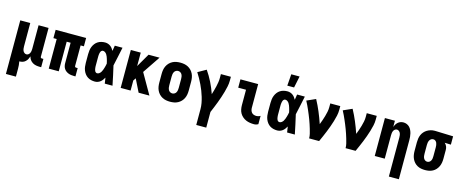

<svg xmlns="http://www.w3.org/2000/svg" viewBox="-48 -1543 6097 2543"><g transform="rotate(15 3000.0 -272.0)"><path d="M56 215V-520H193V-200Q193 -185 195 -169.5Q197 -154 203 -140Q209 -126 222 -116Q235 -106 250 -106Q265 -106 277 -115Q289 -124 295.5 -137.5Q302 -151 304.5 -165.5Q307 -180 307 -195V-520H444V-126Q444 -122 445 -118Q446 -114 449 -111Q452 -108 456 -107Q460 -106 464 -106H484V8H464Q439 8 414 3.5Q389 -1 367 -14Q345 -27 330 -48Q315 -69 310 -94Q303 -73 293 -54.5Q283 -36 267.5 -21Q252 -6 231.5 1Q211 8 190 8H184Q189 32 191 57Q193 82 193 107V215Z M954 8H934Q914 8 894.5 5.5Q875 3 857 -4Q839 -11 823 -23Q807 -35 796.5 -51.5Q786 -68 781.5 -87.5Q777 -107 777 -126V-406H723V0H586V-406H541V-520H959V-406H914V-126Q914 -122 915 -118Q916 -114 919 -111Q922 -108 926 -107Q930 -106 934 -106H954Z M1219 8Q1193 8 1167.5 2Q1142 -4 1120 -18Q1098 -32 1082 -53Q1066 -74 1056.5 -98Q1047 -122 1043.5 -148Q1040 -174 1040 -200V-320Q1040 -346 1043.5 -372Q1047 -398 1056.5 -422Q1066 -446 1082 -467Q1098 -488 1120 -502Q1142 -516 1167.5 -522Q1193 -528 1219 -528Q1238 -528 1257 -522Q1276 -516 1291.5 -504.5Q1307 -493 1319 -477.5Q1331 -462 1340 -445Q1343 -464 1346 -482.5Q1349 -501 1352 -520H1458Q1444 -456 1431 -391.5Q1418 -327 1403 -263Q1419 -198 1432.5 -132Q1446 -66 1460 0H1354Q1351 -20 1348 -39.5Q1345 -59 1342 -79Q1332 -61 1320 -45Q1308 -29 1292.5 -17Q1277 -5 1258 1.5Q1239 8 1219 8ZM1219 -106Q1235 -106 1248.5 -116Q1262 -126 1271 -140Q1280 -154 1285.5 -169.5Q1291 -185 1296 -200.5Q1301 -216 1304.5 -231.5Q1308 -247 1311 -263Q1308 -279 1304 -294Q1300 -309 1295.5 -324Q1291 -339 1285 -354Q1279 -369 1270.5 -382Q1262 -395 1248.5 -404.5Q1235 -414 1219 -414Q1210 -414 1202 -408Q1194 -402 1189.5 -393.5Q1185 -385 1183 -376Q1181 -367 1179.5 -357.5Q1178 -348 1177.5 -338.5Q1177 -329 1177 -320V-200Q1177 -191 1177.5 -181.5Q1178 -172 1179.5 -162.5Q1181 -153 1183 -144Q1185 -135 1189.5 -126.5Q1194 -118 1202 -112Q1210 -106 1219 -106Z M1572 0V-520H1708V-336L1815 -520H1966L1805 -281L1966 0H1818L1732 -174L1708 -138V0Z M2250 8Q2222 8 2195 3Q2168 -2 2143.5 -15Q2119 -28 2100 -48Q2081 -68 2069 -93Q2057 -118 2052.5 -145Q2048 -172 2048 -200V-320Q2048 -348 2052.5 -375Q2057 -402 2069 -427Q2081 -452 2100 -472Q2119 -492 2143.5 -505Q2168 -518 2195 -523Q2222 -528 2250 -528Q2278 -528 2305 -523Q2332 -518 2356.5 -505Q2381 -492 2400 -472Q2419 -452 2431 -427Q2443 -402 2447.5 -375Q2452 -348 2452 -320V-200Q2452 -172 2447.5 -145Q2443 -118 2431 -93Q2419 -68 2400 -48Q2381 -28 2356.5 -15Q2332 -2 2305 3Q2278 8 2250 8ZM2250 -106Q2266 -106 2280.5 -114.5Q2295 -123 2302.5 -137.5Q2310 -152 2312.5 -168Q2315 -184 2315 -200V-320Q2315 -336 2312.5 -352Q2310 -368 2302.5 -382.5Q2295 -397 2280.5 -405.5Q2266 -414 2250 -414Q2234 -414 2219.5 -405.5Q2205 -397 2197.5 -382.5Q2190 -368 2187.5 -352Q2185 -336 2185 -320V-200Q2185 -184 2187.5 -168Q2190 -152 2197.5 -137.5Q2205 -123 2219.5 -114.5Q2234 -106 2250 -106Z M2803 215H2666V0Q2666 -42 2658.5 -83Q2651 -124 2639 -164Q2627 -204 2612 -242.5Q2597 -281 2579 -318.5Q2561 -356 2541 -392.5Q2521 -429 2498 -464L2611 -528Q2658 -460 2695 -385.5Q2732 -311 2759 -232Q2768 -261 2776 -290Q2784 -319 2791 -348.5Q2798 -378 2802.5 -408Q2807 -438 2807 -468V-520H2944V-468Q2944 -427 2935.5 -386.5Q2927 -346 2916 -307Q2905 -268 2892 -229Q2879 -190 2864.5 -151.5Q2850 -113 2834.5 -75.5Q2819 -38 2803 0Z M3401 8Q3373 8 3344.5 3.5Q3316 -1 3290.5 -12Q3265 -23 3243 -42Q3221 -61 3207 -85.5Q3193 -110 3187.5 -138.5Q3182 -167 3182 -195V-406H3075V-520H3318V-195Q3318 -178 3323 -161Q3328 -144 3339 -131Q3350 -118 3367 -112Q3384 -106 3401 -106Q3416 -106 3430.5 -110Q3445 -114 3458 -122V-8Q3445 0 3430.5 4Q3416 8 3401 8Z M3719 8Q3693 8 3667.5 2Q3642 -4 3620 -18Q3598 -32 3582 -53Q3566 -74 3556.5 -98Q3547 -122 3543.5 -148Q3540 -174 3540 -200V-320Q3540 -346 3543.5 -372Q3547 -398 3556.5 -422Q3566 -446 3582 -467Q3598 -488 3620 -502Q3642 -516 3667.5 -522Q3693 -528 3719 -528Q3738 -528 3757 -522Q3776 -516 3791.5 -504.5Q3807 -493 3819 -477.5Q3831 -462 3840 -445Q3843 -464 3846 -482.5Q3849 -501 3852 -520H3958Q3944 -456 3931 -391.5Q3918 -327 3903 -263Q3919 -198 3932.5 -132Q3946 -66 3960 0H3854Q3851 -20 3848 -39.5Q3845 -59 3842 -79Q3832 -61 3820 -45Q3808 -29 3792.5 -17Q3777 -5 3758 1.5Q3739 8 3719 8ZM3719 -106Q3735 -106 3748.5 -116Q3762 -126 3771 -140Q3780 -154 3785.5 -169.5Q3791 -185 3796 -200.5Q3801 -216 3804.5 -231.5Q3808 -247 3811 -263Q3808 -279 3804 -294Q3800 -309 3795.5 -324Q3791 -339 3785 -354Q3779 -369 3770.5 -382Q3762 -395 3748.5 -404.5Q3735 -414 3719 -414Q3710 -414 3702 -408Q3694 -402 3689.5 -393.5Q3685 -385 3683 -376Q3681 -367 3679.5 -357.5Q3678 -348 3677.5 -338.5Q3677 -329 3677 -320V-200Q3677 -191 3677.5 -181.5Q3678 -172 3679.5 -162.5Q3681 -153 3683 -144Q3685 -135 3689.5 -126.5Q3694 -118 3702 -112Q3710 -106 3719 -106ZM3696 -600 3708 -759H3822L3789 -600Z M4156 0Q4156 -32 4148.5 -62.5Q4141 -93 4132 -123.5Q4123 -154 4113 -184Q4103 -214 4092 -243.5Q4081 -273 4069 -302Q4057 -331 4044.5 -360Q4032 -389 4018.5 -417.5Q4005 -446 3990 -474L4111 -528Q4151 -454 4183.5 -376.5Q4216 -299 4243 -219Q4255 -249 4265.5 -279.5Q4276 -310 4285 -341Q4294 -372 4300.5 -404Q4307 -436 4307 -468V-520H4444V-468Q4444 -427 4435 -386.5Q4426 -346 4414 -306.5Q4402 -267 4388 -228Q4374 -189 4358.5 -151Q4343 -113 4326.5 -75Q4310 -37 4293 0Z M4656 0Q4656 -32 4648.5 -62.5Q4641 -93 4632 -123.5Q4623 -154 4613 -184Q4603 -214 4592 -243.5Q4581 -273 4569 -302Q4557 -331 4544.5 -360Q4532 -389 4518.5 -417.5Q4505 -446 4490 -474L4611 -528Q4651 -454 4683.5 -376.5Q4716 -299 4743 -219Q4755 -249 4765.5 -279.5Q4776 -310 4785 -341Q4794 -372 4800.5 -404Q4807 -436 4807 -468V-520H4944V-468Q4944 -427 4935 -386.5Q4926 -346 4914 -306.5Q4902 -267 4888 -228Q4874 -189 4858.5 -151Q4843 -113 4826.5 -75Q4810 -37 4793 0Z M5444 215H5307V-320Q5307 -335 5305 -350.5Q5303 -366 5297 -380Q5291 -394 5278 -404Q5265 -414 5250 -414Q5235 -414 5222 -404Q5209 -394 5203 -380Q5197 -366 5195 -350.5Q5193 -335 5193 -320V0H5056V-520H5193V-434Q5199 -453 5209.5 -470.5Q5220 -488 5235.5 -501.5Q5251 -515 5270.5 -521.5Q5290 -528 5310 -528Q5333 -528 5355 -519Q5377 -510 5393 -493.5Q5409 -477 5419 -455.5Q5429 -434 5434.5 -411.5Q5440 -389 5442 -366Q5444 -343 5444 -320Z M5746 8Q5719 8 5692 3Q5665 -2 5641 -15Q5617 -28 5598.5 -48.5Q5580 -69 5568.5 -94Q5557 -119 5552.5 -146Q5548 -173 5548 -200V-320Q5548 -346 5552 -372Q5556 -398 5566.5 -422Q5577 -446 5594.5 -466Q5612 -486 5634.5 -499.5Q5657 -513 5682.5 -520.5Q5708 -528 5734 -528H5750L5991 -520V-406L5906 -409Q5915 -401 5922.5 -390.5Q5930 -380 5935 -368.5Q5940 -357 5942 -344.5Q5944 -332 5944 -320V-200Q5944 -173 5939.5 -146Q5935 -119 5923.5 -94Q5912 -69 5893.5 -48.5Q5875 -28 5851 -15Q5827 -2 5800 3Q5773 8 5746 8ZM5746 -106Q5762 -106 5775.5 -115Q5789 -124 5796 -138.5Q5803 -153 5805 -168.5Q5807 -184 5807 -200V-320Q5807 -335 5805 -350Q5803 -365 5797.5 -378.5Q5792 -392 5780.5 -402.5Q5769 -413 5754 -414H5746Q5730 -414 5717 -404.5Q5704 -395 5697 -381Q5690 -367 5687.5 -351.5Q5685 -336 5685 -320V-200Q5685 -184 5687 -168.5Q5689 -153 5696 -138.5Q5703 -124 5716.5 -115Q5730 -106 5746 -106Z"/></g></svg>

Font: Iosevka Heavy
Style: Regular
Weight: 900
Monospace: yes
Designer: Belleve Invis
Foundry: Belleve Invis
Version: Version 32.5.0; ttfautohint (v1.8.4)